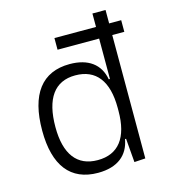

<svg xmlns="http://www.w3.org/2000/svg" viewBox="-111 -820 807 917"><g transform="rotate(-15 293.0 -361.0)"><path d="M225.6 -608.4H431.2V-408.7H425.3C411.6 -485.8 354.5 -527.3 263.2 -527.3C126 -527.3 54.7 -433.6 54.7 -253.9C54.7 -80.6 125.5 9.8 261.2 9.8C358.9 9.8 413.1 -36.6 426.3 -112.8H431.6L441.4 4.9L496.1 1.5V-608.4H555.7V-666H496.1V-732.4H431.2V-666H225.6ZM431.2 -251C431.2 -118.7 377.9 -49.3 275.4 -49.3C173.3 -49.3 120.1 -119.6 120.1 -253.9C120.1 -395 172.9 -468.3 274.9 -468.3C377.4 -468.3 431.2 -398.9 431.2 -266.1Z"/></g></svg>

Font: Cascadia Mono NF Light
Style: Regular
Weight: 300
Monospace: yes
Designer: Aaron Bell
Foundry: Saja Typeworks
Version: Version 2404.023